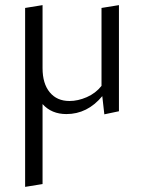

<svg xmlns="http://www.w3.org/2000/svg" viewBox="-20 -440 561 749"><path d="M376 -409 444 -420V-6L387 6L379 -65Q321 5 239 5Q181 5 146 -34V278L78 289V-409L146 -420V-174Q146 -114 174 -80Q202 -46 251 -46Q284 -46 318.5 -61Q353 -76 376 -105Z"/></svg>

Font: EauTestInfant
Style: Regular
Weight: 400
Designer: Christian Thalmann (Catharsis Fonts)
Version: Version 0.001;PS 000.001;hotconv 1.0.88;makeotf.lib2.5.64775